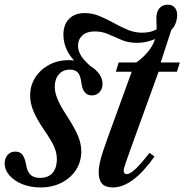

<svg xmlns="http://www.w3.org/2000/svg" viewBox="-44 -792 790 822"><path d="M129.5 10.5Q86.5 10.5 51.8 -3.5Q17 -17.5 -3.5 -41Q-24 -64.5 -24 -93Q-24 -114.5 -11.2 -128.8Q1.5 -143 21.5 -143Q42.5 -143 52.8 -128.5Q63 -114 67.5 -88.5Q71.5 -60 85.2 -45.2Q99 -30.5 127 -30.5Q164 -30.5 181.8 -52.5Q199.5 -74.5 199.5 -110Q199.5 -136 188.5 -162.2Q177.5 -188.5 143 -238.5Q111.5 -285 98.2 -318.5Q85 -352 85 -382.5Q85 -426 107.2 -460.5Q129.5 -495 166.8 -514.8Q204 -534.5 249 -534.5Q261 -534.5 273 -533Q249 -559.5 238.2 -587.2Q227.5 -615 227.5 -643.5Q227.5 -686 251.5 -711Q275.5 -736 318.5 -736Q351.5 -736 382.2 -723.2Q413 -710.5 442.5 -694Q472 -677.5 502 -664.8Q532 -652 564 -652Q602 -652 626.5 -666.5Q626.5 -669.5 626.5 -672.5Q626.5 -675.5 626.5 -679L625.5 -707.5Q624 -738.5 637.2 -755.2Q650.5 -772 674.5 -772Q693 -772 703.8 -760Q714.5 -748 714.5 -727.5Q714.5 -711.5 708.5 -694Q702.5 -676.5 689.5 -664L644 -524.5H726L713.5 -485H635L518 -162Q503.5 -122 496.8 -102.2Q490 -82.5 487.8 -74.5Q485.5 -66.5 485.5 -62.5Q485.5 -46.5 498.5 -46.5Q512.5 -46.5 535.8 -68.2Q559 -90 596 -137.5L617.5 -122Q524 10.5 439.5 10.5Q407.5 10.5 393 -5.5Q378.5 -21.5 378.5 -55.5Q378.5 -76 386 -106.5Q393.5 -137 416.5 -200.5L520 -485H452L464 -524.5H539.5Q567 -543.5 589.2 -570.2Q611.5 -597 620 -625Q604.5 -618 584 -613.2Q563.5 -608.5 542.5 -608.5Q506 -608.5 477 -620.8Q448 -633 420.8 -645.2Q393.5 -657.5 361.5 -657.5Q327.5 -657.5 308.8 -640.2Q290 -623 290 -596.5Q290 -577 300.8 -557.2Q311.5 -537.5 342.5 -509.5Q366 -495.5 380.5 -475.8Q395 -456 395 -433Q395 -411.5 382 -397.5Q369 -383.5 349 -383.5Q311.5 -383.5 304.5 -436.5Q300.5 -470 288.8 -482Q277 -494 255.5 -494Q226 -494 208.2 -474Q190.5 -454 190.5 -420.5Q190.5 -396 202.5 -367.2Q214.5 -338.5 241 -298Q277 -242.5 290.5 -209Q304 -175.5 304 -144.5Q304 -99 281 -64Q258 -29 218.5 -9.2Q179 10.5 129.5 10.5Z"/></svg>

Font: Libre Caslon Condensed SemiBold Italic
Style: Regular
Weight: 600
Italic angle: -22.583°
Designer: Pablo Impallari, Rodrigo Fuenzalida, Katja Schimmel, Ertekin Erdin
Foundry: Pablo Impallari, Rodrigo Fuenzalida
Version: Version 2.000; ttfautohint (v1.8.4.7-5d5b);gftools[0.9.33]